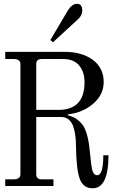

<svg xmlns="http://www.w3.org/2000/svg" viewBox="-20 -987 606 1019"><path d="M388.7 -966.8Q416.5 -966.8 416.5 -931.2Q416.5 -903.3 388.7 -879.9L260.7 -762.2L247.6 -774.9L339.4 -930.2Q361.8 -966.8 388.7 -966.8ZM172.4 -403.8H290.5Q428.7 -403.8 428.7 -550.8Q428.7 -604.5 400.4 -639.2Q372.1 -673.8 313.5 -673.8H201.7Q172.4 -673.8 172.4 -647ZM7.8 0V-35.2H51.3Q88.4 -35.2 88.4 -62V-647Q88.4 -673.8 51.3 -673.8H7.8V-711.9H321.3Q415 -711.9 472.7 -669.2Q530.3 -626.5 530.3 -551.8Q530.3 -484.4 474.6 -436.5Q418.9 -388.7 340.3 -379.9V-375Q386.7 -365.2 419.4 -323.2Q447.8 -280.8 456.5 -185.1Q463.9 -103.5 470.7 -81.1Q478 -57.1 495.6 -57.1Q528.3 -57.1 528.3 -163.1H555.7Q555.7 12.2 471.7 12.2Q422.9 12.2 404.3 -35.2Q384.8 -85.9 383.3 -210.9Q383.3 -277.8 366.7 -321.8Q347.2 -366.2 303.7 -366.2H172.4V-62Q172.4 -35.2 201.7 -35.2H263.7V0Z"/></svg>

Font: New Heterodox Mono
Style: Book
Weight: 400
Designer: Hao Chi Kiang <hello@hckiang.com>, Alexey Kryukov <alexios@thessalonica.org.ru>
Version: Version 0.0.3